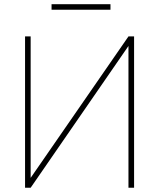

<svg xmlns="http://www.w3.org/2000/svg" viewBox="-20 -882 748 902"><path d="M124 -46.4C124 -46.4 124 -710.9 124 -710.9C124 -710.9 97.7 -710.9 97.7 -710.9C97.7 -710.9 97.7 0 97.7 0C97.7 0 124 0 124 0C124 0 583.5 -666 583.5 -666C583.5 -666 583.5 0 583.5 0C583.5 0 609.9 0 609.9 0C609.9 0 609.9 -710.9 609.9 -710.9C609.9 -710.9 583.5 -710.9 583.5 -710.9C583.5 -710.9 124 -46.4 124 -46.4ZM499 -862.3C499 -862.3 222.2 -862.3 222.2 -862.3C222.2 -862.3 222.2 -836.4 222.2 -836.4C222.2 -836.4 499 -836.4 499 -836.4C499 -836.4 499 -862.3 499 -862.3Z"/></svg>

Font: WOX
Style: Regular
Weight: 500
Designer: Google
Foundry: ""
Version: ""